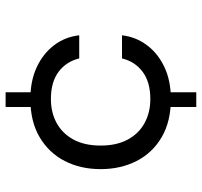

<svg xmlns="http://www.w3.org/2000/svg" viewBox="-38 -614 740 705"><g transform="rotate(-90 332.5 -261.0)"><path d="M321.9 -444.6Q272.5 -444.6 233.8 -423.5Q195.1 -402.4 173.1 -361.7Q151 -321.1 151 -261.7Q151 -203.1 173.1 -162.4Q195.1 -121.7 233.8 -100.6Q272.5 -79.5 321.9 -79.5Q384.3 -79.5 421.9 -107.8Q459.5 -136 471 -183.5H555.9Q550 -132.3 519.3 -91.6Q488.7 -50.9 438.6 -27.5Q388.4 -4.1 321.9 -4.1Q239.3 -4.1 181.8 -37.8Q124.3 -71.4 94.4 -129.9Q64.5 -188.5 64.5 -261.7Q64.5 -335.9 94.4 -393.9Q124.3 -452 181.8 -486Q239.3 -520 321.9 -520Q388.4 -520 438.6 -496.7Q488.7 -473.3 519.3 -433.1Q550 -392.8 555.9 -340.6H471Q459.5 -388.1 421.9 -416.4Q384.3 -444.6 321.9 -444.6ZM292.6 -466.2V-610.9H346.6V-466.2ZM292.6 89.2V-55.5H346.6V89.2Z"/></g></svg>

Font: Poppins Variable
Style: Regular
Weight: 100
Designer: Jonny Pinhorn
Foundry: Indian Type Foundry
Version: Version 6.000